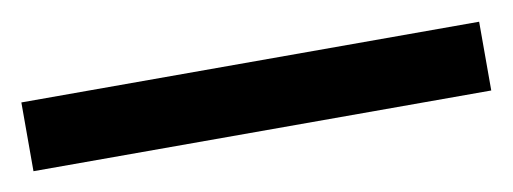

<svg xmlns="http://www.w3.org/2000/svg" viewBox="-29 -903 558 209"><g transform="rotate(-10 250.0 -798.0)"><path d="M503 -760H-3V-836H503Z"/></g></svg>

Font: Noto Sans Myanmar UI Medium
Style: Regular
Weight: 500
Designer: Monotype Design Team
Foundry: Monotype Imaging Inc.
Version: Version 2.103; ttfautohint (v1.8.4.7-5d5b)